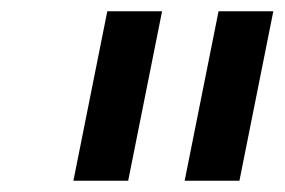

<svg xmlns="http://www.w3.org/2000/svg" viewBox="-20 -760 504 340"><path d="M207 -440H110L170 -740H267ZM404 -440H307L367 -740H464Z"/></svg>

Font: IBM Plex Sans Medium
Style: Italic
Weight: 500
Italic angle: -11.31°
Designer: Mike Abbink, Paul van der Laan, Pieter van Rosmalen
Foundry: Bold Monday
Version: Version 3.201